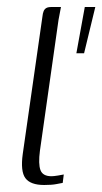

<svg xmlns="http://www.w3.org/2000/svg" viewBox="-20 -525 292 548"><path d="M106 3Q67 3 52.5 -16.5Q38 -36 45 -86L101 -477Q102 -487 104.5 -493Q107 -499 112 -502Q117 -505 127 -505H154Q154 -504 152 -494.5Q150 -485 147 -468L94 -95Q89 -57 95.5 -39.5Q102 -22 127 -22Q133 -22 145.5 -24Q158 -26 162 -27L159 -3Q153 -2 140.5 0.5Q128 3 106 3ZM198 -373 222 -505H252L220 -373Z"/></svg>

Font: Genos Thin Light
Style: Italic
Weight: 300
Italic angle: -8°
Version: Version 1.010